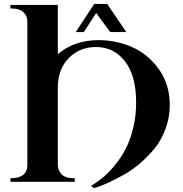

<svg xmlns="http://www.w3.org/2000/svg" viewBox="-20 -924 928 976"><path d="M360 -18V0H33V-18Q119 -18 119 -86V-817Q119 -842 99.5 -861.5Q80 -881 33 -881V-899H274V-649Q358 -720 481 -720Q572 -720 653 -684Q734 -648 788.5 -571Q843 -494 843 -391Q843 -327 821.5 -269Q800 -211 766 -169.5Q732 -128 691 -93Q650 -58 609 -35.5Q568 -13 534 3Q500 19 478 26L457 32L443 20Q448 18 456 13Q464 8 488 -10Q512 -28 533.5 -49.5Q555 -71 581.5 -107Q608 -143 627 -184Q646 -225 659 -282Q672 -339 672 -402Q672 -539 615.5 -612Q559 -685 468 -685Q387 -685 332 -631Q277 -577 274 -488V-86Q274 -59 292.5 -38.5Q311 -18 360 -18ZM525 -904 622 -761H540L469 -858L406 -761H365L459 -904Z"/></svg>

Font: Uncial Antiqua
Style: Regular
Weight: 400
Designer: Astigmatic (AOETI)
Foundry: Astigmatic (AOETI)
Version: Version 1.000